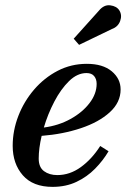

<svg xmlns="http://www.w3.org/2000/svg" viewBox="-20 -719 523 749"><path d="M417 -606 288.5 -544 267.5 -568 365.5 -677Q385.5 -701.5 410.2 -698.2Q435 -695 445.5 -678.5Q457 -660 448.8 -637.2Q440.5 -614.5 417 -606ZM131 -100.5Q131 -66.5 151.8 -51.2Q172.5 -36 203.5 -36Q252.5 -36 295.5 -67.2Q338.5 -98.5 371 -149.5L403.5 -129Q382 -92.5 350.8 -60.8Q319.5 -29 278.2 -9.5Q237 10 185 10Q108.5 10 69 -35.2Q29.5 -80.5 29.5 -150Q29.5 -209.5 51.5 -266.5Q73.5 -323.5 113 -369.5Q152.5 -415.5 205 -442.8Q257.5 -470 318.5 -470Q381 -470 415.8 -441Q450.5 -412 450.5 -370Q450.5 -319.5 408.2 -281Q366 -242.5 295.8 -219Q225.5 -195.5 142.5 -189Q131 -140 131 -100.5ZM317.5 -434Q281.5 -434 249.5 -402.8Q217.5 -371.5 192 -322.8Q166.5 -274 151 -221.5Q208.5 -229 255 -254.8Q301.5 -280.5 329.2 -316.8Q357 -353 357 -392Q357 -410.5 347.2 -422.2Q337.5 -434 317.5 -434Z"/></svg>

Font: Bodoni* 06pt Medium
Style: Italic
Weight: 500
Italic angle: -13°
Version: Version 2.3